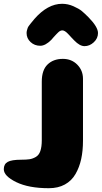

<svg xmlns="http://www.w3.org/2000/svg" viewBox="-148 -787 536 1011"><path d="M289 -372V-47Q289 7 279.5 50.5Q270 94 249.5 129.5Q229 165 193.5 184.5Q158 204 109 204Q3 204 -62.5 172Q-128 140 -128 104Q-128 77 -107.5 65.5Q-87 54 -36 54Q-9 54 7.5 51.5Q24 49 40.5 39.5Q57 30 64.5 8Q72 -14 72 -48V-357Q72 -418 102.5 -447.5Q133 -477 183 -477Q229 -477 259 -446.5Q289 -416 289 -372ZM318 -696Q368 -645 368 -613Q368 -585 346 -564.5Q324 -544 297 -544Q272 -544 243 -574Q237 -580 229.5 -588Q222 -596 218.5 -600Q215 -604 209.5 -609.5Q204 -615 201 -617.5Q198 -620 194 -622.5Q190 -625 186.5 -626Q183 -627 180 -627Q175 -627 169.5 -624.5Q164 -622 158.5 -616.5Q153 -611 148 -606Q143 -601 135 -592Q127 -583 122 -577Q91 -546 64 -546Q34 -546 13 -565.5Q-8 -585 -8 -613Q-8 -620 -6 -627.5Q-4 -635 -2 -640.5Q0 -646 6 -653.5Q12 -661 14.5 -664.5Q17 -668 24.5 -676.5Q32 -685 33 -687Q103 -767 179 -767Q210 -767 239 -754Q268 -741 282 -729.5Q296 -718 318 -696Z"/></svg>

Font: Coiny 2.0
Style: Regular
Weight: 400
Version: Version 1.001 July 11, 2018